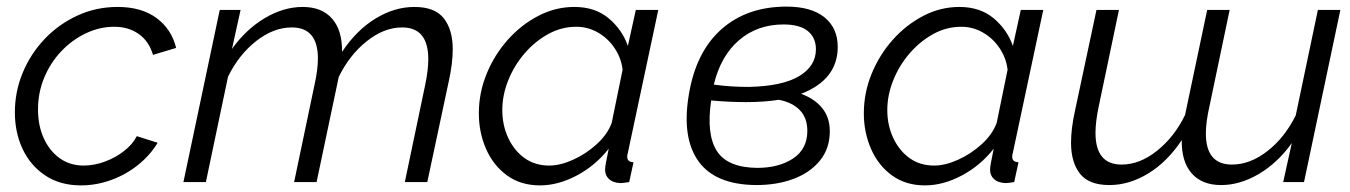

<svg xmlns="http://www.w3.org/2000/svg" viewBox="-20 -551 4085 581"><path d="M225 10Q162 10 117 -20Q72 -50 48.5 -100Q25 -150 25 -211Q25 -274 49 -331.5Q73 -389 115.5 -433.5Q158 -478 214.5 -504Q271 -530 336 -530Q408 -530 453.5 -496.5Q499 -463 513 -406L443 -385Q431 -426 400 -448Q369 -470 326 -470Q282 -470 240.5 -450.5Q199 -431 166 -396.5Q133 -362 114 -316.5Q95 -271 95 -220Q95 -171 112.5 -132.5Q130 -94 161 -72Q192 -50 233 -50Q265 -50 297.5 -62Q330 -74 356 -94.5Q382 -115 394 -139L457 -119Q435 -82 398.5 -52.5Q362 -23 317 -6.5Q272 10 225 10Z M645 -521H708L682 -403Q724 -462 781 -496Q838 -530 896 -530Q954 -530 985 -494.5Q1016 -459 1015 -394Q1059 -460 1116.5 -495Q1174 -530 1234 -530Q1296 -530 1323 -495.5Q1350 -461 1350 -402Q1350 -359 1338 -305L1273 0H1205L1266 -291Q1276 -338 1276 -372Q1276 -468 1197 -468Q1142 -468 1089.5 -426Q1037 -384 1005 -318L938 0H870L931 -291Q942 -339 942 -374Q942 -468 863 -468Q808 -468 755.5 -427Q703 -386 670 -319L603 0H535Z M1614 10Q1556 10 1514.5 -20Q1473 -50 1451 -100Q1429 -150 1429 -208Q1429 -270 1452.5 -327.5Q1476 -385 1516.5 -430.5Q1557 -476 1609 -503Q1661 -530 1718 -530Q1781 -530 1822 -495.5Q1863 -461 1880 -412L1904 -521H1972L1880 -89Q1879 -86 1878.5 -82.5Q1878 -79 1878 -76Q1878 -61 1897 -60L1884 0Q1876 1 1869.5 2Q1863 3 1857 3Q1835 2 1823 -9Q1811 -20 1811 -37Q1811 -45 1813.5 -58Q1816 -71 1822 -101Q1782 -50 1725.5 -20Q1669 10 1614 10ZM1642 -50Q1675 -50 1714 -67.5Q1753 -85 1785.5 -114.5Q1818 -144 1831 -179L1864 -340Q1860 -375 1840 -405Q1820 -435 1789.5 -452.5Q1759 -470 1724 -470Q1679 -470 1639 -448Q1599 -426 1567.5 -389.5Q1536 -353 1518 -308Q1500 -263 1500 -218Q1500 -172 1518 -133.5Q1536 -95 1567.5 -72.5Q1599 -50 1642 -50Z M2268 9Q2145 8 2094 -62.5Q2043 -133 2064 -262Q2085 -393 2162.5 -462Q2240 -531 2360 -531Q2435 -531 2475 -498.5Q2515 -466 2515 -409Q2515 -310 2404 -267Q2444 -253 2467.5 -224.5Q2491 -196 2491 -154Q2491 -102 2461.5 -65.5Q2432 -29 2382 -10Q2332 9 2268 9ZM2351 -477Q2272 -477 2216.5 -429.5Q2161 -382 2140 -295Q2169 -291 2195 -289.5Q2221 -288 2245 -288Q2347 -290 2398 -320.5Q2449 -351 2449 -402Q2449 -437 2424.5 -457Q2400 -477 2351 -477ZM2271 -43Q2337 -43 2380 -71.5Q2423 -100 2423 -155Q2423 -194 2400.5 -217.5Q2378 -241 2337 -249Q2292 -242 2238 -242Q2186 -242 2132 -247Q2117 -145 2149 -94.5Q2181 -44 2271 -43Z M2779 10Q2721 10 2679.5 -20Q2638 -50 2616 -100Q2594 -150 2594 -208Q2594 -270 2617.5 -327.5Q2641 -385 2681.5 -430.5Q2722 -476 2774 -503Q2826 -530 2883 -530Q2946 -530 2987 -495.5Q3028 -461 3045 -412L3069 -521H3137L3045 -89Q3044 -86 3043.5 -82.5Q3043 -79 3043 -76Q3043 -61 3062 -60L3049 0Q3041 1 3034.5 2Q3028 3 3022 3Q3000 2 2988 -9Q2976 -20 2976 -37Q2976 -45 2978.5 -58Q2981 -71 2987 -101Q2947 -50 2890.5 -20Q2834 10 2779 10ZM2807 -50Q2840 -50 2879 -67.5Q2918 -85 2950.5 -114.5Q2983 -144 2996 -179L3029 -340Q3025 -375 3005 -405Q2985 -435 2954.5 -452.5Q2924 -470 2889 -470Q2844 -470 2804 -448Q2764 -426 2732.5 -389.5Q2701 -353 2683 -308Q2665 -263 2665 -218Q2665 -172 2683 -133.5Q2701 -95 2732.5 -72.5Q2764 -50 2807 -50Z M3926 0H3863L3889 -118Q3847 -59 3790 -25Q3733 9 3675 9Q3617 9 3586 -26.5Q3555 -62 3556 -127Q3512 -61 3454.5 -26Q3397 9 3337 9Q3275 9 3248 -25.5Q3221 -60 3221 -119Q3221 -162 3233 -216L3298 -521H3366L3305 -230Q3295 -183 3295 -149Q3295 -53 3374 -53Q3429 -53 3481.5 -95Q3534 -137 3566 -203L3633 -521H3701L3640 -230Q3629 -182 3629 -147Q3629 -53 3708 -53Q3763 -53 3815.5 -94Q3868 -135 3901 -202L3968 -521H4036Z"/></svg>

Font: Raleway
Style: Italic
Weight: 400
Italic angle: -12°
Designer: Matt McInerney, Pablo Impallari, Rodrigo Fuenzalida
Foundry: Matt McInerney, Pablo Impallari, Rodrigo Fuenzalida
Version: Version 4.026